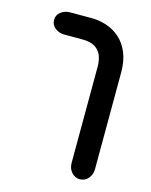

<svg xmlns="http://www.w3.org/2000/svg" viewBox="-99 -692 600 761"><g transform="rotate(15 201.0 -311.5)"><path d="M351 -449 350 -52Q350 -28 336 -12.5Q322 3 302 3Q282 3 268 -12.5Q254 -28 254 -52L255 -447Q255 -472 247 -492Q239 -512 220 -523.5Q201 -535 170 -535H95Q72 -535 56 -548Q40 -561 40 -581Q40 -601 56 -613.5Q72 -626 95 -626H182Q214 -626 244 -616Q274 -606 298 -585Q322 -564 336.5 -530Q351 -496 351 -449Z"/></g></svg>

Font: Beiruti SemiBold
Style: Regular
Weight: 600
Designer: Arlette Boutros
Foundry: Boutros
Version: Version 1.41